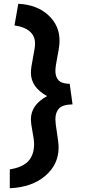

<svg xmlns="http://www.w3.org/2000/svg" viewBox="-20 -754 540 1019"><path d="M230 -244Q144 -291 144 -368Q144 -394 155 -447.5Q166 -501 166 -523Q166 -563 137.5 -587.5Q109 -612 57 -619L77 -734Q176 -729 236 -674Q296 -619 296 -538Q296 -510 285 -455.5Q274 -401 274 -378Q274 -346 290.5 -328Q307 -310 350 -309L365 -200Q313 -199 293.5 -178.5Q274 -158 274 -121Q274 -99 282.5 -48Q291 3 291 29Q291 119 220 179.5Q149 240 32 245V145Q100 134 130.5 101Q161 68 161 9Q161 -10 152.5 -54.5Q144 -99 144 -121Q144 -197 230 -244Z"/></svg>

Font: Boogaloo
Style: Regular
Weight: 400
Designer: John Vargas Beltran
Foundry: John Vargas Beltran
Version: Version 1.001